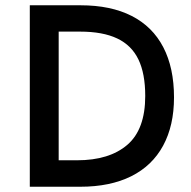

<svg xmlns="http://www.w3.org/2000/svg" viewBox="-20 -710 728 730"><path d="M93.3 -689.9H286.1Q401.4 -689.9 480.7 -649.4Q560.1 -608.9 600.8 -530.5Q641.6 -452.1 641.6 -339.8Q641.6 -232.4 600.1 -156Q558.6 -79.6 478.8 -39.8Q398.9 0 285.2 0H93.3ZM272.9 -100.6Q395.5 -100.6 463.9 -159.2Q532.2 -217.8 532.2 -345.2Q532.2 -430.2 506.3 -483.9Q480.5 -537.6 425.8 -563.7Q371.1 -589.8 284.2 -589.8H203.1V-100.6Z"/></svg>

Font: Acari Sans SemiBold
Style: Regular
Weight: 600
Designer: Alfredo Marco Pradil and Stefan Peev
Foundry: Hanken Design Co.
Version: Version 1.045;January 11, 2019;FontCreator 11.5.0.2425 64-bi